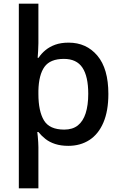

<svg xmlns="http://www.w3.org/2000/svg" viewBox="-20 -780 660 1040"><path d="M567 -271Q567 -179 540 -116Q513 -53 464 -21.5Q415 10 350 10Q310 10 279 0Q248 -10 226 -27.5Q204 -45 188 -65H182Q183 -58 184.5 -42.5Q186 -27 187 -10.5Q188 6 188 17V240H82V-760H188V-546Q188 -527 186.5 -504Q185 -481 184 -467H189Q204 -490 226.5 -508.5Q249 -527 279.5 -538Q310 -549 352 -549Q448 -549 507.5 -478.5Q567 -408 567 -271ZM458 -272Q458 -366 426.5 -413.5Q395 -461 326 -461Q252 -461 221 -418Q190 -375 188 -289V-271Q188 -178 218 -128Q248 -78 328 -78Q373 -78 401.5 -100.5Q430 -123 444 -166.5Q458 -210 458 -272Z"/></svg>

Font: Noto Sans Khmer Medium
Style: Regular
Weight: 500
Version: Version 2.003